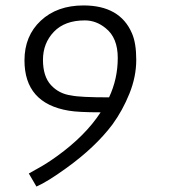

<svg xmlns="http://www.w3.org/2000/svg" viewBox="-20 -682 641 706"><path d="M86 -44Q92 -48 121.5 -64Q151 -80 190 -108Q294 -183 350 -269Q268 -269 233 -275Q70 -302 70 -460Q70 -550 130 -606Q190 -662 287 -662Q421 -662 465 -560Q481 -524 481 -462Q481 -400 456 -338Q431 -276 394 -225Q331 -141 224 -64Q155 -14 114 4ZM381 -324Q413 -392 413 -469Q413 -543 369 -578Q334 -607 292 -607Q218 -607 178 -565Q138 -523 138 -462Q138 -401 167.5 -369Q197 -337 242 -331Q274 -324 381 -324Z"/></svg>

Font: Antic
Style: Regular
Weight: 400
Version: Version 1.0002